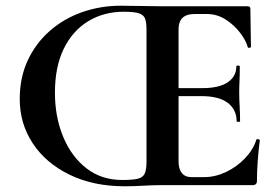

<svg xmlns="http://www.w3.org/2000/svg" viewBox="-20 -647 972 671"><path d="M416 4Q306 4 223 -36.5Q140 -77 94.5 -146Q49 -215 49 -301Q49 -376 77 -436Q105 -496 154 -539Q203 -582 267 -604.5Q331 -627 402 -627Q439 -627 478 -626Q517 -625 554 -625H846Q855 -625 855 -616L857 -483Q857 -481 852 -480Q847 -479 846 -482Q840 -505 819.5 -532Q799 -559 769 -578.5Q739 -598 703 -598H661Q641 -598 628.5 -592Q616 -586 610 -574Q604 -562 604 -543V-85Q604 -66 609 -53.5Q614 -41 624 -34.5Q634 -28 649 -28H694Q732 -28 770 -46Q808 -64 836.5 -94Q865 -124 876 -159Q877 -162 882.5 -160.5Q888 -159 888 -157Q884 -128 881 -88.5Q878 -49 878 -15Q878 0 863 0H544Q513 0 480.5 2Q448 4 416 4ZM807 -223Q807 -264 776 -287.5Q745 -311 685 -311H550V-339H687Q746 -339 776 -359.5Q806 -380 806 -415Q806 -418 812 -418Q818 -418 818 -415Q818 -382 817 -363.5Q816 -345 816 -325Q816 -300 817.5 -276Q819 -252 819 -223Q819 -221 813 -221Q807 -221 807 -223ZM407 -18Q444 -18 462 -22.5Q480 -27 486 -41Q492 -55 492 -81V-544Q492 -570 486.5 -583Q481 -596 464 -601Q447 -606 413 -606Q343 -606 288.5 -573Q234 -540 203 -477Q172 -414 172 -323Q172 -238 201 -168.5Q230 -99 282.5 -58.5Q335 -18 407 -18Z"/></svg>

Font: Cormorant Garamond Light
Style: Regular
Weight: 300
Designer: Christian Thalmann (Catharsis Fonts)
Foundry: Catharsis Fonts
Version: Version 4.001